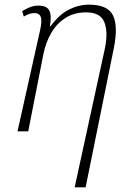

<svg xmlns="http://www.w3.org/2000/svg" viewBox="-20 -563 523 823"><path d="M300 240 430 -357Q444 -427 427 -468.5Q410 -510 349 -510Q298 -510 260.5 -486Q223 -462 199.5 -421.5Q176 -381 166 -331L101 0H55L152 -434Q161 -475 154.5 -491Q148 -507 128 -507Q119 -507 108 -504Q97 -501 82 -492L75 -515Q92 -526 109.5 -532.5Q127 -539 144 -539Q181 -539 191.5 -517.5Q202 -496 194 -451H197Q234 -501 275.5 -522Q317 -543 362 -543Q441 -543 464 -497.5Q487 -452 468 -357L347 240Z"/></svg>

Font: Noto Serif SemiCondensed ExtraLight
Style: Italic
Weight: 200
Width: 4
Italic angle: -12°
Designer: Monotype Design Team
Foundry: Monotype Imaging Inc.
Version: Version 2.013